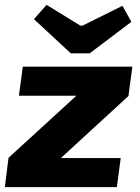

<svg xmlns="http://www.w3.org/2000/svg" viewBox="-26 -772 576 792"><path d="M290 -378 505 -377 224 -119 8 -120ZM472 -120 456 0H-6L9 -120ZM520 -497 504 -377H52L68 -497ZM479 -748 516 -682 344 -552H266L114 -693L166 -752L306 -666H314Z"/></svg>

Font: Exo 2 ExtraBold
Style: Italic
Weight: 800
Italic angle: -8°
Designer: Natanael Gama
Foundry: Natanael Gama
Version: Version 2.010